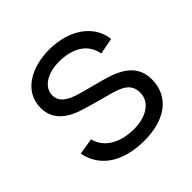

<svg xmlns="http://www.w3.org/2000/svg" viewBox="-158 -713 863 863"><g transform="rotate(-45 273.5 -281.5)"><path d="M503.1 -414.6C491.7 -513.5 397.9 -578.1 270.8 -578.1C161.5 -578.1 59.4 -525 59.4 -419.8C59.4 -338.5 121.9 -299 200 -277.1C242.7 -264.6 280.2 -254.2 315.6 -244.8C378.1 -228.1 425 -211.5 425 -152.1C425 -89.6 364.6 -55.2 289.6 -55.2C212.5 -55.2 138.5 -85.4 119.8 -159.4L41.7 -146.9C64.6 -33.3 164.6 14.6 286.5 14.6C412.5 14.6 504.2 -43.8 504.2 -157.3C504.2 -246.9 438.5 -286.5 337.5 -312.5C287.5 -326 253.1 -334.4 225 -342.7C167.7 -359.4 136.5 -382.3 136.5 -422.9C136.5 -474 192.7 -510.4 271.9 -508.3C345.8 -506.3 412.5 -476 425 -400Z"/></g></svg>

Font: Manrope3
Style: Regular
Weight: 400
Width: 4
Designer: Mikhail Sharanda
Foundry: Mikhail Sharanda
Version: Version 3.000;PS 003.000;hotconv 1.0.88;makeotf.lib2.5.64775